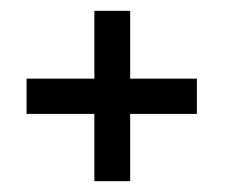

<svg xmlns="http://www.w3.org/2000/svg" viewBox="-20 -436 431 354"><path d="M220 -226V-102H154V-226H29V-291H154V-416H220V-291H343V-226Z"/></svg>

Font: Ekushey Bangla Kolom
Style: Bold
Weight: 700
Designer: Al Mamun Sumon
Foundry: Al Mamun Sumon
Version: Version 1.0